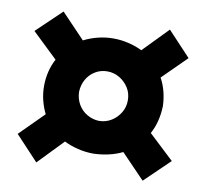

<svg xmlns="http://www.w3.org/2000/svg" viewBox="-77 -671 911 849"><g transform="rotate(10 379.0 -246.5)"><path d="M139 94 248 -19Q276 -5 310.5 3.5Q345 12 381 12Q415 11 448.5 3.5Q482 -4 510 -18L616 92L728 -16L615 -122Q630 -149 638 -181Q646 -213 647 -248Q646 -281 638 -312.5Q630 -344 615 -371L722 -477L619 -587L510 -475Q482 -489 448.5 -497Q415 -505 380 -505Q345 -505 311 -496.5Q277 -488 248 -473L142 -584L30 -477L144 -368Q130 -343 122 -311Q114 -279 114 -245Q114 -211 122 -180Q130 -149 143 -123L36 -16ZM490 -246Q490 -216 475 -191Q460 -166 435 -150.5Q410 -135 379 -135Q351 -136 326 -150.5Q301 -165 286.5 -190Q272 -215 271 -246Q272 -277 286 -302Q300 -327 324.5 -342Q349 -357 379 -357Q409 -357 434 -342Q459 -327 474.5 -302.5Q490 -278 490 -246Z"/></g></svg>

Font: Catamaran Thin ExtraBold
Style: Regular
Weight: 800
Version: Version 2.000